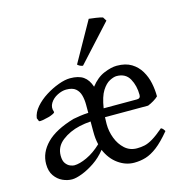

<svg xmlns="http://www.w3.org/2000/svg" viewBox="-109 -829 910 946"><g transform="rotate(-15 346.0 -356.5)"><path d="M39 -91Q39 -149 85 -196Q131 -243 227 -271Q242 -274 262.5 -277Q283 -280 305 -281V-323Q305 -349 299 -371Q293 -393 277 -406.5Q261 -420 229 -420Q208 -420 184 -408Q160 -396 147 -375Q134 -354 143 -330Q145 -326 134.5 -320.5Q124 -315 109 -311Q94 -307 79.5 -304.5Q65 -302 60 -304L53 -321Q57 -350 80 -376.5Q103 -403 135.5 -423.5Q168 -444 202 -456.5Q236 -469 262 -469Q305 -469 329.5 -452Q354 -435 366 -398Q397 -438 434.5 -453.5Q472 -469 500 -469Q545 -469 574.5 -451Q604 -433 621.5 -403.5Q639 -374 646 -340Q653 -306 653 -272Q644 -263 629 -254Q614 -245 599 -239H379Q379 -231 378.5 -222.5Q378 -214 378 -204Q378 -167 391.5 -131.5Q405 -96 430.5 -73Q456 -50 492 -50Q513 -50 531.5 -54Q550 -58 573.5 -72Q597 -86 631 -115Q638 -112 642.5 -106Q647 -100 649 -96Q610 -49 579 -25.5Q548 -2 520 6.5Q492 15 461 15Q418 15 380 -12Q342 -39 321 -88Q294 -54 260.5 -31.5Q227 -9 195.5 3Q164 15 144 15Q120 15 96 4Q72 -7 55.5 -30.5Q39 -54 39 -91ZM312 -119Q308 -137 306.5 -151.5Q305 -166 305 -188V-237Q290 -236 276 -234Q262 -232 248 -229Q195 -217 157 -187.5Q119 -158 119 -112Q119 -86 129 -72.5Q139 -59 151.5 -54Q164 -49 172 -49Q199 -49 237 -66.5Q275 -84 312 -119ZM554 -283Q572 -283 572 -301Q572 -348 552 -384Q532 -420 486 -420Q472 -420 451 -409.5Q430 -399 411.5 -370Q393 -341 384 -283ZM340 -512Q331 -513 324 -517Q317 -521 313 -525L427 -728Q438 -727 462 -723.5Q486 -720 497 -716L509 -697Z"/></g></svg>

Font: ChillKai
Style: Regular
Weight: 400
Designer: ChillType
Foundry: 寒蝉字型
Version: Version 2.000